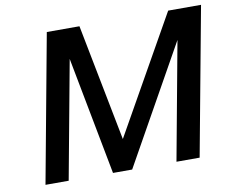

<svg xmlns="http://www.w3.org/2000/svg" viewBox="-80 -842 1140 944"><g transform="rotate(-10 490.0 -369.5)"><path d="M73.2 0 210 -738.8H373L486.8 -155.8L815.9 -738.8H980L842.8 0H727.1L835.9 -588.9L505.9 0H410.2L297.9 -588.9L189 0Z"/></g></svg>

Font: Involve SemiBold Oblique
Style: Italic
Weight: 600
Italic angle: -10.5°
Designer: Stefan Peev
Foundry: Context Ltd.
Version: Version 1.001